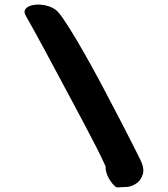

<svg xmlns="http://www.w3.org/2000/svg" viewBox="-20 -775 734 840"><path d="M221 -734Q234 -726 258 -691Q282 -656 313.5 -603Q345 -550 379.5 -487.5Q414 -425 447.5 -361Q481 -297 511 -239.5Q541 -182 562.5 -139Q584 -96 594 -76Q613 -38 604.5 -11.5Q596 15 575 28.5Q554 42 534 43Q501 44 495.5 44.5Q490 45 490 45Q470 31 455.5 4Q441 -23 442 -47Q442 -47 439.5 -52.5Q437 -58 422 -90Q418 -99 400.5 -133Q383 -167 357 -216.5Q331 -266 300 -324Q269 -382 237 -441.5Q205 -501 176.5 -554.5Q148 -608 126 -647Q104 -686 94 -704Q82 -723 91.5 -735.5Q101 -748 122.5 -752.5Q144 -757 171 -753Q198 -749 221 -734Z"/></svg>

Font: Potta One
Style: Regular
Weight: 400
Designer: 108,108go
Foundry: Font Zone 108
Version: Version 1.000